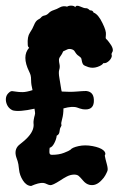

<svg xmlns="http://www.w3.org/2000/svg" viewBox="-30 -694 422 667"><path d="M71.3 -528.3Q66.4 -531.2 66.4 -539.1Q64.5 -566.4 73.7 -580.1Q83 -593.8 88.4 -607.4Q93.8 -621.1 102.5 -626Q108.4 -628.9 111.3 -631.8Q116.2 -638.7 124.5 -640.1Q132.8 -641.6 139.2 -648.4Q145.5 -655.3 156.2 -658.7Q167 -662.1 178.2 -668.5Q189.5 -674.8 203.1 -670.9Q209 -674.8 218.8 -674.3Q228.5 -673.8 231.4 -668.9Q234.4 -677.7 248.5 -671.4Q262.7 -665 268.6 -665.5Q274.4 -666 282.2 -658.2Q293 -658.2 294.9 -650.4Q311.5 -644.5 326.2 -613.3Q339.8 -585.9 337.9 -573.2Q335.9 -560.5 338.9 -558.6Q341.8 -556.6 347.7 -548.8Q368.2 -523.4 359.4 -511.7Q356.4 -506.8 357.9 -503.4Q359.4 -500 357.4 -495.1Q355.5 -490.2 351.6 -485.4Q339.8 -472.7 329.1 -474.6Q324.2 -466.8 308.1 -461.4Q292 -456.1 276.9 -460.9Q261.7 -465.8 258.8 -470.2Q255.9 -474.6 254.9 -479.5Q253.9 -484.4 252.9 -489.3Q252 -494.1 245.1 -498.5Q238.3 -502.9 235.4 -506.8Q232.4 -510.7 230.5 -513.7Q227.5 -520.5 218.8 -522.9Q210 -525.4 203.1 -522Q196.3 -518.6 189.5 -515.6Q185.5 -505.9 180.2 -499Q174.8 -492.2 174.8 -485.8Q174.8 -479.5 176.8 -470.2Q178.7 -460.9 175.8 -451.7Q172.9 -442.4 176.3 -423.3Q179.7 -404.3 181.6 -390.6Q183.6 -377 184.6 -376Q213.9 -374 236.3 -376Q258.8 -377.9 269.5 -377.9Q298.8 -375 295.9 -338.9Q293 -309.6 257.8 -314.5Q248 -316.4 238.3 -320.3Q221.7 -326.2 190.4 -317.4Q190.4 -296.9 186 -281.2Q181.6 -265.6 183.1 -261.7Q184.6 -257.8 181.2 -252.9Q177.7 -248 176.8 -237.3Q175.8 -226.6 167 -222.7Q166 -210.9 158.7 -196.8Q151.4 -182.6 142.6 -180.7Q141.6 -175.8 141.6 -165.5Q141.6 -155.3 151.4 -156.2Q174.8 -156.2 192.4 -163.1Q210 -169.9 214.8 -173.8Q220.7 -181.6 243.2 -186.5Q265.6 -191.4 291.5 -186.5Q317.4 -181.6 328.6 -172.4Q339.8 -163.1 334 -153.3Q335.9 -142.6 340.8 -125Q345.7 -107.4 343.3 -100.6Q340.8 -93.8 335.9 -85Q331.1 -76.2 323.2 -68.4Q303.7 -46.9 281.2 -51.8Q268.6 -54.7 258.8 -66.4Q249 -78.1 243.2 -83Q237.3 -87.9 225.6 -87.4Q213.9 -86.9 201.7 -80.6Q189.5 -74.2 179.7 -67.4Q152.3 -49.8 144.5 -50.8Q137.7 -51.8 132.3 -54.7Q127 -57.6 120.1 -58.6Q104.5 -59.6 78.1 -47.9Q61.5 -48.8 49.8 -66.9Q38.1 -85 36.1 -105.5Q34.2 -126 31.2 -134.3Q28.3 -142.6 26.4 -148.4Q18.6 -173.8 35.2 -189.5Q43 -196.3 51.8 -203.1Q86.9 -232.4 86.9 -259.8Q86.9 -262.7 86.4 -266.6Q85.9 -270.5 87.4 -279.3Q88.9 -288.1 90.8 -293.9Q92.8 -299.8 91.3 -306.6Q89.8 -313.5 89.8 -316.4Q37.1 -304.7 14.6 -310.5Q-3.9 -318.4 -8.8 -339.8Q-12.7 -360.4 1 -372.1Q6.8 -377.9 12.7 -377.4Q18.6 -377 26.9 -375.5Q35.2 -374 48.3 -374Q61.5 -374 83 -380.9Q78.1 -400.4 78.1 -413.6Q78.1 -426.8 76.2 -433.1Q74.2 -439.5 71.3 -445.3Q44.9 -499 71.3 -528.3Z"/></svg>

Font: Creepster Caps
Style: Regular
Weight: 400
Designer: Font Diner, Inc
Foundry: Font Diner, Inc
Version: Version 1.000